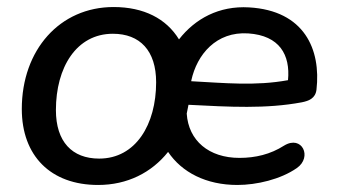

<svg xmlns="http://www.w3.org/2000/svg" viewBox="-20 -517 957 546"><path d="M259 9C342 9 411 -26 458 -85C497 -27 566 9 655 9C710 9 778 -7 824 -39C869 -70 839 -134 788 -103C749 -78 706 -68 661 -68C574 -68 516 -117 511 -194L516 -219C633 -213 736 -207 838 -226C858 -230 877 -237 880 -262C893 -376 846 -487 688 -496C603 -501 535 -464 489 -405C453 -464 389 -497 303 -497C150 -497 42 -375 42 -207C42 -74 124 9 259 9ZM262 -66C185 -66 139 -114 139 -204C139 -325 197 -421 301 -421C378 -421 424 -373 424 -283C424 -163 366 -66 262 -66ZM524 -286V-288C540 -362 595 -428 686 -422C775 -416 806 -361 799 -289C706 -272 619 -281 524 -286Z"/></svg>

Font: SN Pro Medium
Style: Italic
Weight: 400
Italic angle: -9°
Designer: Tobias Whetton
Foundry: Supernotes
Version: Version 1.001;Glyphs 3.2 (3249)